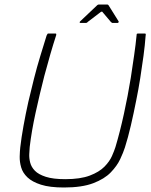

<svg xmlns="http://www.w3.org/2000/svg" viewBox="-20 -822 673 853"><path d="M264 11Q201 11 162 -1.5Q123 -14 102 -34Q81 -54 74 -78.5Q67 -103 67.5 -126Q68 -149 70 -167Q75 -211 84.5 -263.5Q94 -316 106 -370Q118 -421 131 -472.5Q144 -524 159 -573Q174 -622 187 -664Q188 -666 190 -669.5Q192 -673 193 -673Q202 -673 209.5 -673Q217 -673 226 -673Q229 -673 229.5 -672Q230 -671 230 -667Q217 -627 203.5 -580.5Q190 -534 177 -485Q156 -403 138 -320.5Q120 -238 112 -169Q111 -156 110 -138Q109 -120 114 -100Q119 -80 135 -63.5Q151 -47 183.5 -36.5Q216 -26 270 -26Q337 -26 379 -42Q421 -58 444 -81.5Q467 -105 477.5 -129Q488 -153 493 -169Q513 -236 530.5 -316Q548 -396 561 -476Q569 -529 576 -577Q583 -625 587 -667Q587 -671 588.5 -672Q590 -673 592 -673Q601 -673 608.5 -673Q616 -673 625 -673Q627 -673 627.5 -669.5Q628 -666 627 -664Q624 -622 617.5 -573.5Q611 -525 603 -474.5Q595 -424 585 -375Q574 -319 561.5 -265Q549 -211 535 -167Q528 -145 514 -115Q500 -85 472 -56Q444 -27 394 -8Q344 11 264 11ZM337 -720Q334 -720 334 -722.5Q334 -725 336 -727L412 -799Q415 -802 420 -802H456Q460 -802 462 -799L507 -727Q508 -725 506.5 -722.5Q505 -720 502 -720H479Q478 -720 476.5 -721.5Q475 -723 473 -724L435 -769Q434 -772 428 -769L369 -724Q368 -722 366 -721Q364 -720 361 -720Z"/></svg>

Font: Glory ExtraLight
Style: Italic
Weight: 250
Italic angle: -12°
Version: Version 1.011